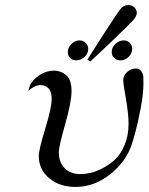

<svg xmlns="http://www.w3.org/2000/svg" viewBox="-20 -720 581 751"><path d="M90.8 -365.2Q94.7 -379.4 96.9 -385.7Q99.1 -392.1 108.6 -403.6Q118.2 -415 133.8 -425.8Q161.6 -443.8 190.9 -443.8Q217.8 -443.8 238.8 -426Q259.8 -408.2 259.8 -363.8Q259.8 -321.8 234.9 -233.9Q210 -146 210 -125Q210 -85.9 232.4 -62.5Q254.9 -39.1 294.9 -39.1Q310.1 -39.1 330.6 -43Q351.1 -46.9 378.4 -60.5Q405.8 -74.2 428.5 -94.7Q451.2 -115.2 467 -152.1Q482.9 -189 482.9 -236.8Q482.9 -272.9 472.4 -334Q461.9 -395 461.9 -404.8Q461.9 -424.8 477.5 -438.5Q493.2 -452.1 511.2 -452.1Q525.4 -452.1 532.7 -441.2Q540 -430.2 540.5 -420.7Q541 -411.1 541 -391.1Q541 -354 530 -295.4Q519 -236.8 507.8 -196.8L496.1 -157.2Q473.1 -87.4 410.6 -38.1Q348.1 11.2 275.9 11.2Q213.9 11.2 172.9 -22.5Q131.8 -56.2 131.8 -109.9Q131.8 -134.8 157 -216.8Q182.1 -298.8 182.1 -333Q182.1 -362.8 168.9 -375Q155.8 -387.2 139.2 -387.2Q116.7 -387.2 90.8 -365.2ZM245.1 -516.1Q245.1 -533.2 259 -547.6Q272.9 -562 291 -562Q304.2 -562 314.7 -552.5Q325.2 -543 325.2 -528.8Q325.2 -509.8 310.1 -496.8Q294.9 -483.9 277.8 -483.9Q263.7 -483.9 254.4 -492.9Q245.1 -502 245.1 -516.1ZM321.8 -486.8Q345.7 -524.9 381.8 -581.1Q439 -669.9 451.4 -685.1Q463.9 -700.2 481.9 -700.2Q497.1 -700.2 506.1 -690.7Q515.1 -681.2 515.1 -669.9Q515.1 -656.7 500 -639.9Q484.9 -623 408.2 -549.8Q363.3 -507.8 334 -480H332ZM417 -516.1Q417 -535.2 431.9 -548.6Q446.8 -562 463.9 -562Q478 -562 487.5 -552.5Q497.1 -543 497.1 -528.8Q497.1 -511.7 483.2 -497.8Q469.2 -483.9 451.2 -483.9Q437 -483.9 427 -492.9Q417 -502 417 -516.1Z"/></svg>

Font: CMU Classical Serif
Style: Italic
Weight: 500
Italic angle: -14.04°
Version: Version 0.7.0